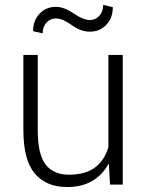

<svg xmlns="http://www.w3.org/2000/svg" viewBox="-20 -752 597 782"><path d="M423.3 -84.5H421.9Q397 -39.1 355 -14.6Q313 9.8 253.4 9.8Q168 9.8 121.6 -45.4Q75.2 -100.6 75.2 -222.2V-528.3H133.8V-221.2Q133.8 -122.6 166 -81.5Q198.2 -40.5 260.3 -40.5Q328.1 -40.5 366.9 -69.8Q405.8 -99.1 421.4 -152.3V-528.3H480V0H428.2ZM439.5 -722.7Q439.5 -679.2 413.1 -651.1Q386.7 -623 345.7 -623Q309.1 -623 272 -649.9Q234.9 -676.8 208 -676.8Q184.6 -676.8 169.2 -659.9Q153.8 -643.1 153.8 -616.2L114.7 -625Q114.7 -668 140.9 -696Q167 -724.1 208 -724.1Q240.7 -724.1 280 -697.3Q319.3 -670.4 345.7 -670.4Q368.7 -670.4 384.5 -687.7Q400.4 -705.1 400.4 -732.4Z"/></svg>

Font: Roboto Web
Style: Light
Weight: 300
Designer: Google
Version: Version 1.200310; 2013